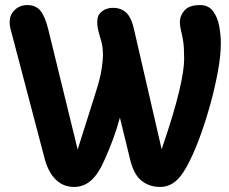

<svg xmlns="http://www.w3.org/2000/svg" viewBox="-20 -731 906 759"><path d="M613 8Q570 8 539 -17Q508 -42 494 -102L454 -266Q442 -221 426 -178.5Q410 -136 395 -103Q370 -44 340.5 -18Q311 8 273 8Q230 8 200.5 -21Q171 -50 157 -102L25 -604Q9 -655 30.5 -683Q52 -711 88 -711Q121 -711 139.5 -689Q158 -667 171 -614L287 -140L356 -358Q376 -420 381.5 -456.5Q387 -493 387 -513Q387 -545 380.5 -567Q374 -589 369 -608Q357 -660 376.5 -680Q396 -700 427 -700Q459 -700 479.5 -680.5Q500 -661 510 -614L619 -141Q667 -281 687.5 -367Q708 -453 708 -498Q708 -544 704 -569Q700 -594 695.5 -610.5Q691 -627 691 -644Q691 -669 709.5 -690Q728 -711 771 -711Q804 -711 822 -687Q840 -663 846.5 -628Q853 -593 853 -560Q853 -513 842 -452Q831 -391 813.5 -326.5Q796 -262 775 -203Q754 -144 733 -101Q705 -42 677 -17Q649 8 613 8Z"/></svg>

Font: Madimi One
Style: Regular
Weight: 400
Designer: Taurai Valerie Mtake, Mirko Velimirovic
Foundry: TaVaTake
Version: Version 1.000; ttfautohint (v1.8.4.7-5d5b)